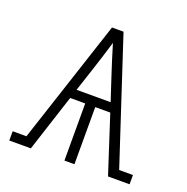

<svg xmlns="http://www.w3.org/2000/svg" viewBox="-101 -625 702 720"><g transform="rotate(20 250.0 -265.0)"><path d="M10 0V-37H65L227 -530H273L435 -37H490V0H404L330 -228H270V0H230V-228H170L96 0ZM182 -265H318L289 -353Q279 -384 269 -415Q259 -446 250 -477Q241 -446 231 -415Q221 -384 211 -353Z"/></g></svg>

Font: Iosevka Slab Extralight
Style: Regular
Weight: 200
Monospace: yes
Designer: Belleve Invis
Foundry: Belleve Invis
Version: Version 11.1.1; ttfautohint (v1.8.3)